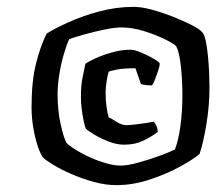

<svg xmlns="http://www.w3.org/2000/svg" viewBox="-20 -755 635 560"><path d="M319 -215Q288 -215 253.5 -224.5Q219 -234 188 -247.5Q157 -261 135 -274.5Q113 -288 106 -295Q99 -303 91 -326Q83 -349 77.5 -380Q72 -411 72 -442Q72 -518 85 -569.5Q98 -621 116 -657Q138 -671 178.5 -689.5Q219 -708 269 -721.5Q319 -735 370 -735Q392 -735 422 -727Q452 -719 482.5 -707Q513 -695 537 -683Q561 -671 569 -662Q576 -655 580 -636Q584 -617 586.5 -592Q589 -567 590 -542.5Q591 -518 591 -501Q591 -447 582 -392.5Q573 -338 562 -306Q545 -291 506 -269.5Q467 -248 417.5 -231.5Q368 -215 319 -215ZM332 -272Q351 -272 382.5 -280.5Q414 -289 444 -300Q474 -311 490 -319Q500 -343 506 -386Q512 -429 512 -477Q512 -521 507.5 -562Q503 -603 494 -620Q488 -627 462 -640Q436 -653 401 -664Q366 -675 334 -675Q316 -675 286 -669Q256 -663 227.5 -655Q199 -647 182 -641Q174 -624 166 -596.5Q158 -569 153 -538Q148 -507 148 -479Q148 -434 156.5 -394.5Q165 -355 174 -338Q189 -324 217.5 -308.5Q246 -293 277.5 -282.5Q309 -272 332 -272ZM342 -333Q320 -333 296 -342.5Q272 -352 254 -363Q236 -374 231 -379Q228 -384 224.5 -400Q221 -416 218.5 -435.5Q216 -455 216 -472Q216 -504 220 -524.5Q224 -545 229 -569Q239 -576 260 -585.5Q281 -595 308 -602.5Q335 -610 361 -610Q372 -610 392.5 -601.5Q413 -593 429.5 -583Q446 -573 446 -569Q446 -563 441.5 -549.5Q437 -536 432 -523Q427 -510 423 -506Q402 -506 391 -510L375 -556Q340 -556 320.5 -552Q301 -548 297 -546Q294 -537 291 -518Q288 -499 288 -485Q288 -462 291 -442Q294 -422 297 -413Q302 -411 318.5 -400.5Q335 -390 348 -390Q357 -390 374.5 -392Q392 -394 408 -396.5Q424 -399 428 -400Q431 -398 435.5 -389Q440 -380 440 -370Q423 -357 398.5 -345Q374 -333 342 -333Z"/></svg>

Font: Texturina ExtraBold
Style: Italic
Weight: 800
Italic angle: -11°
Designer: Guillermo Torres Carreño
Foundry: Omnibus-Type
Version: Version 1.002; ttfautohint (v1.8.3)